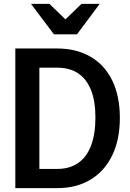

<svg xmlns="http://www.w3.org/2000/svg" viewBox="-20 -970 672 990"><path d="M133 0V-99H275Q339 -99 383 -129.5Q427 -160 449.5 -219.5Q472 -279 472 -364Q472 -448 449.5 -505Q427 -562 383.5 -591.5Q340 -621 275 -621H137V-720H275Q373 -720 446 -678Q519 -636 558.5 -555.5Q598 -475 598 -362Q598 -249 558 -167.5Q518 -86 445.5 -43Q373 0 276 0ZM59 0V-720H183V0ZM258 -793 140 -950H235L366 -823H269L400 -950H494L377 -793Z"/></svg>

Font: Instrument Sans SemiCondensed SemiBold
Style: Regular
Weight: 600
Width: 4
Designer: Rodrigo Fuenzalida
Foundry: fragTYPE
Version: Version 1.000;gftools[0.9.28]